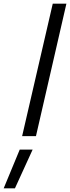

<svg xmlns="http://www.w3.org/2000/svg" viewBox="-50 -738 380 1041"><path d="M57 73H127L31 283H-30ZM70 0 236 -718H310L145 0Z"/></svg>

Font: Titillium Web
Style: Italic
Weight: 400
Italic angle: -13°
Version: Version 1.002;PS 57.000;hotconv 1.0.70;makeotf.lib2.5.55311